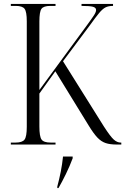

<svg xmlns="http://www.w3.org/2000/svg" viewBox="-20 -734 636 975"><path d="M35 0V-10H59Q93 -10 104.5 -25Q116 -40 116 -90V-626Q116 -674 105 -689Q94 -704 60 -704H35V-714H262V-704H236Q201 -704 190.5 -689Q180 -674 180 -625V-277L418 -601Q446 -639 457 -656Q468 -673 468 -683Q468 -695 452.5 -699.5Q437 -704 394 -704V-714H554V-704Q531 -704 516 -696.5Q501 -689 483.5 -668Q466 -647 436 -605L300 -423L508 -91Q541 -40 558 -25Q575 -10 593 -10H596V0H574Q539 0 516.5 -7.5Q494 -15 474.5 -35.5Q455 -56 430 -97L261 -372L180 -259V-92Q180 -41 191 -25.5Q202 -10 237 -10H262V0ZM271 213Q281 176 288.5 138Q296 100 300 61H349V70Q334 110 314.5 150Q295 190 277 221H271Z"/></svg>

Font: Noto Serif Display Condensed Light
Style: Regular
Weight: 300
Width: 3
Designer: Monotype Design Team
Foundry: Monotype Imaging Inc.
Version: Version 2.009